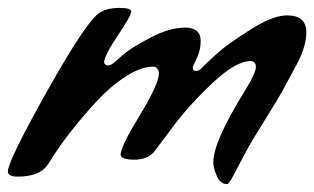

<svg xmlns="http://www.w3.org/2000/svg" viewBox="-25 -417 797 487"><path d="M551 50Q534 50 525 29.5Q516 9 516 -5Q516 -58 597 -188Q624 -232 624 -247Q624 -262 610 -262Q573 -262 513 -205.5Q453 -149 411 -92L369 -36Q352 -12 316.5 -12Q281 -12 281 -25Q281 -45 329.5 -124.5Q378 -204 378 -231Q378 -239 373.5 -243.5Q369 -248 364 -248Q332 -248 293 -222.5Q254 -197 220 -160Q153 -87 112 -24L96 1Q75 31 20 31Q-5 31 -5 18Q-5 -9 98 -192Q201 -375 232 -387Q249 -397 278.5 -397Q308 -397 308 -387.5Q308 -378 273.5 -326.5Q239 -275 239 -258Q242 -251 249 -251Q256 -251 264 -258Q272 -265 290 -280.5Q308 -296 356.5 -321.5Q405 -347 444.5 -347Q484 -347 484 -313Q484 -289 474 -269Q464 -249 464 -245Q464 -237 472.5 -237Q481 -237 488 -246Q503 -261 527.5 -283Q552 -305 609.5 -341.5Q667 -378 703 -378Q752 -378 752 -335Q752 -299 726.5 -251.5Q701 -204 692 -187.5Q683 -171 654.5 -125Q626 -79 616 -62.5Q606 -46 588.5 -12.5Q571 21 563 35.5Q555 50 551 50Z"/></svg>

Font: Condiment
Style: Regular
Weight: 400
Designer: Angel Koziupa, Alejandro Paul
Foundry: Angel Koziupa, Alejandro Paul
Version: Version 1.001